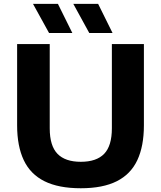

<svg xmlns="http://www.w3.org/2000/svg" viewBox="-20 -969 837 998"><path d="M400 9.5Q284.5 9.5 211.2 -27Q138 -63.5 103.5 -136.5Q69 -209.5 69 -317.5V-740H238.5V-302Q238.5 -211 278.8 -169.5Q319 -128 400 -128Q481.5 -128 521.5 -169.5Q561.5 -211 561.5 -302V-740H728V-317.5Q728 -209.5 693.8 -136.5Q659.5 -63.5 587 -27Q514.5 9.5 400 9.5ZM444 -797.5 361 -949H490L565 -797.5ZM235 -797.5 151.5 -949H281L356 -797.5Z"/></svg>

Font: Encode Sans SC SemiExpanded
Style: Bold
Weight: 700
Width: 6
Designer: Multiple Designers
Foundry: Impallari Type
Version: Version 3.002